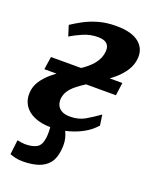

<svg xmlns="http://www.w3.org/2000/svg" viewBox="-145 -646 745 939"><g transform="rotate(20 227.5 -176.5)"><path d="M90.5 213.5Q69.5 213.5 52.2 209.5Q35 205.5 23 200.5L32 125Q41 127 53.5 128.8Q66 130.5 71.5 130.5Q111.5 130.5 133.5 117.5Q155.5 104.5 160.5 64Q162 50 161.8 31.8Q161.5 13.5 159 0L160 -46.5H207.5Q228 -17.5 241.8 17Q255.5 51.5 250 96Q245.5 141 224.5 166.5Q203.5 192 169.2 202.8Q135 213.5 90.5 213.5ZM164.5 10Q113 10 77 -5.8Q41 -21.5 23.2 -49.8Q5.5 -78 8 -115Q10 -147.5 28 -175Q46 -202.5 73.5 -225.8Q101 -249 132.5 -269.2Q164 -289.5 194 -307.5Q238.5 -335 262.5 -365.5Q286.5 -396 289 -430.5Q290.5 -450 283.5 -461.8Q276.5 -473.5 262.8 -478.8Q249 -484 230.5 -484Q190 -484 153.2 -468Q116.5 -452 91.5 -436.5L74.5 -491Q98.5 -507 130.2 -524.2Q162 -541.5 203.2 -553.5Q244.5 -565.5 296 -565.5Q375 -565.5 413.5 -534.8Q452 -504 448 -453Q445 -418 426.5 -389Q408 -360 380 -335.8Q352 -311.5 320.2 -290.5Q288.5 -269.5 259 -250.5Q230.5 -232 209 -215Q187.5 -198 175.5 -179.5Q163.5 -161 161 -137.5Q160 -120.5 166.2 -105.5Q172.5 -90.5 188.8 -81Q205 -71.5 233.5 -71.5Q277 -71.5 309.5 -90.2Q342 -109 378.5 -135L386.5 -80.5Q360 -50 322.8 -30Q285.5 -10 244.2 0Q203 10 164.5 10ZM36.5 -246.5 46.5 -313.5H418L409 -246.5Z"/></g></svg>

Font: Merriweather 24pt ExtraBold
Style: Italic
Weight: 800
Italic angle: -7.8°
Version: Version 2.101